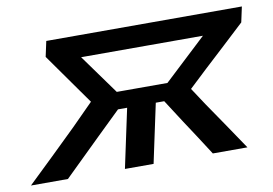

<svg xmlns="http://www.w3.org/2000/svg" viewBox="-98 -590 970 683"><g transform="rotate(-10 387.0 -248.5)"><path d="M-37.5 0Q9 -44.5 55 -89Q100.5 -133.5 146.5 -178L224.5 -256.5L191.5 -303Q167 -337.5 142.8 -371.8Q118.5 -406 93.5 -441.5L105.5 -497H812L800 -441.5Q762 -406 724 -370.8Q686 -335.5 649 -301.5L583 -239.5L623.5 -178Q653.5 -134 684 -89.5Q714 -44.5 744.5 0H619.5Q598 -33.5 577 -66Q555.5 -98.5 534 -131.5L481.5 -213H451L448 -199Q436.5 -145.5 426.5 -98.5Q416.5 -51 405.5 0H302Q312.5 -51 323 -98.5Q333 -145.5 344.5 -199L347.5 -213H314.5L230 -131Q196.5 -98 163 -65.5Q129.5 -33 96 0ZM321 -275H504L657.5 -418.5H217.5Z"/></g></svg>

Font: Heraclito Medium
Style: Italic
Weight: 500
Italic angle: -12°
Designer: Kostas Bartsokas (font) & Cristiano Sobral (main changes)
Foundry: Kostas Bartsokas (font) & Cristiano Sobral (main changes)
Version: Version 1.00;July 8, 2020;FontCreator 13.0.0.2655 64-bit